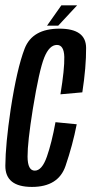

<svg xmlns="http://www.w3.org/2000/svg" viewBox="-21 -714 350 737"><path d="M101.5 3.5Q203 3.5 230.5 -77Q258 -157.5 273.5 -237L192 -245Q177.5 -165.5 158.8 -112.2Q140 -59 112.5 -59Q85 -59 84.8 -113Q84.5 -167 105 -295.5Q129.5 -445.5 149 -493.5Q168.5 -541.5 197.5 -541.5Q224.5 -541.5 225.8 -495.5Q227 -449.5 211 -352L295 -359.5Q310 -457 309.5 -530.5Q309 -604 207.5 -604Q103 -604 73.5 -527.2Q44 -450.5 20 -294.5Q0 -159.5 -0.5 -78Q-1 3.5 101.5 3.5ZM159.5 -615.5H202.5L275 -693.5H214.5Z"/></svg>

Font: Anybody ExtraCondensed
Style: Italic
Weight: 400
Width: 2
Italic angle: -10°
Version: Version 1.113;gftools[0.9.25]